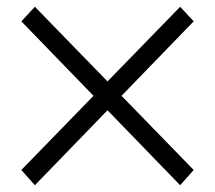

<svg xmlns="http://www.w3.org/2000/svg" viewBox="-20 -758 635 567"><path d="M552 -695 83 -211 43 -256 512 -738ZM43 -695 83 -738 552 -256 512 -211Z"/></svg>

Font: Matangi Light
Style: Regular
Weight: 400
Version: Version 3.002